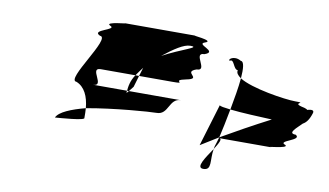

<svg xmlns="http://www.w3.org/2000/svg" viewBox="-57 -813 1244 726"><g transform="rotate(10 565.0 -449.5)"><path d="M171 -298C185 -299 288 -306 281 -316C281 -329 281 -341 280 -353C227 -339 181 -321 171 -298ZM228 -445C183 -445 331 -632 285 -632C246 -650 347 -664 317 -676C288 -689 395 -695 367 -695H642C614 -695 719 -689 681 -676C644 -664 738 -650 686 -632C640 -632 713 -570 667 -570C615 -552 697 -538 635 -526C574 -514 648 -508 585 -508H457L467 -541C459 -530 450 -519 443 -508H310C264 -508 339 -445 291 -445H422C419 -433 423 -437 429 -445H629C583 -445 593 -382 547 -382C521 -382 385 -372 280 -353C276 -398 260 -432 228 -445ZM427 -474C423 -460 423 -451 422 -445H429C435 -453 444 -464 444 -464L457 -508H443C435 -496 430 -485 427 -474ZM526 -597C596 -635 670 -654 628 -654C603 -654 568 -630 526 -597Z M785 -624C801 -636 803 -594 821 -594C818 -584 825 -575 838 -566C841 -604 839 -631 826 -631C798 -648 774 -627 785 -624ZM728 -290C728 -290 755 -307 796 -332C803 -361 811 -401 819 -443C795 -446 779 -448 777 -452ZM838 -566C884 -536 1015 -516 1055 -516C1108 -516 1033 -510 1093 -498C1100 -496 1104 -494 1105 -492C1123 -497 1132 -495 1129 -484C1121 -458 1111 -445 1098 -438C1081 -420 1044 -392 1079 -392C1109 -374 1011 -359 1047 -347C1066 -335 963 -329 998 -329H796C810 -329 798 -309 783 -285C784 -289 784 -292 785 -296C787 -303 792 -316 796 -332C846 -361 916 -400 980 -433C933 -435 862 -438 819 -443C827 -486 835 -531 838 -566ZM757 -204C792 -204 775 -241 783 -285C759 -249 726 -204 757 -204Z"/></g></svg>

Font: bitstorm
Style: ultextobl
Weight: 400
Version: Version 0.2